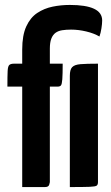

<svg xmlns="http://www.w3.org/2000/svg" viewBox="-20 -758 449 778"><path d="M70 0V-407H10Q10 -451 11 -470.5Q12 -490 18 -495Q24 -500 37 -500H70V-557Q70 -615 86.5 -651Q103 -687 131 -705.5Q159 -724 193 -731Q227 -738 263 -738Q328 -738 361 -722.5Q394 -707 394 -675Q394 -662 391 -643Q388 -624 383 -610Q361 -623 329.5 -630.5Q298 -638 268 -638Q248 -638 232 -635.5Q216 -633 205 -625Q194 -617 188 -601.5Q182 -586 182 -561V-500H234Q234 -457 232.5 -437Q231 -417 227 -412Q223 -407 213 -407H182V-20Q182 -20 179.5 -10Q177 0 162 0ZM263 0V-451Q263 -476 272.5 -486Q282 -496 306.5 -498Q331 -500 377 -500V-20Q377 -10 372 -6Q367 -2 343.5 -1Q320 0 263 0Z"/></svg>

Font: Yanone Kaffeesatz
Style: Bold
Weight: 700
Designer: Yanone (Cyrillic: Daniel Pouzeot, Huerta Tipografica, and Cyreal)
Foundry: Yanone
Version: Version 2.003